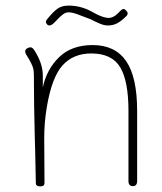

<svg xmlns="http://www.w3.org/2000/svg" viewBox="-20 -668 580 686"><path d="M470 -271V-22Q470 -3 455 -3Q439 -3 439 -21V-272Q439 -378 409.5 -427.5Q380 -477 306 -477Q242 -477 203.5 -434.5Q165 -392 147 -284Q138 -230 138 -174L139 -14Q139 -2 124 -2Q108 -2 108 -14Q106 -129 104 -189Q103 -225 102 -287.5Q101 -350 101 -398Q101 -418 97 -429Q93 -440 84 -456Q82 -459 73 -474Q70 -479 70 -484Q70 -491 76.5 -495Q83 -499 89 -499Q96 -499 103 -488Q133 -441 133 -398V-356Q147 -421 191.5 -464Q236 -507 311 -507Q391 -507 430.5 -450Q470 -393 470 -271ZM144 -590Q144 -595 149 -600Q170 -626 185.5 -637Q201 -648 225 -648Q267 -648 305 -628Q308 -626 321.5 -619Q335 -612 347 -608Q359 -604 368 -604Q387 -604 407 -626Q416 -636 422 -636Q425 -636 430.5 -630.5Q436 -625 436 -621Q436 -615 432 -611Q414 -593 399 -585Q384 -577 366 -577Q352 -577 337 -583.5Q322 -590 320 -591Q302 -601 291 -604Q285 -606 262 -615Q239 -624 225 -624Q215 -624 205.5 -617Q196 -610 187.5 -601Q179 -592 175 -588Q164 -577 157 -577Q152 -577 149 -580Q144 -585 144 -590Z"/></svg>

Font: Mali ExtraLight
Style: Regular
Weight: 275
Version: Version 1.000; ttfautohint (v1.6)